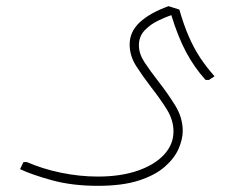

<svg xmlns="http://www.w3.org/2000/svg" viewBox="-20 -402 775 622"><path d="M297 200Q214 200 148.5 182Q83 164 45 146L56 123H67Q117 145 177.5 157.5Q238 170 297 170Q371 170 426 151Q481 132 511.5 99Q542 66 542 24Q542 -13 520.5 -47.5Q499 -82 470 -119Q443 -154 421.5 -187.5Q400 -221 400 -258Q400 -299 432.5 -329.5Q465 -360 526 -382L561 -371Q575 -322 591.5 -284Q608 -246 628.5 -215Q649 -184 675 -155L657 -143H646Q609 -184 582.5 -234Q556 -284 535 -353Q517 -347 492 -335Q467 -323 448.5 -303.5Q430 -284 430 -255Q430 -228 448 -200.5Q466 -173 494 -137Q523 -100 547.5 -60.5Q572 -21 572 22Q572 49 558.5 80Q545 111 513.5 138.5Q482 166 429 183Q376 200 297 200Z"/></svg>

Font: Fustat ExtraLight
Style: Regular
Weight: 250
Designer: Mohamed Gaber, Khaled Hosny, Laura Garcia Mut
Foundry: Kief Type Foundry, Alif Type Foundry, Hard Type Foundry
Version: Version 1.007